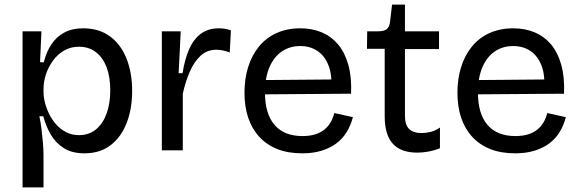

<svg xmlns="http://www.w3.org/2000/svg" viewBox="-20 -653 2520 834"><path d="M78 161V-259V-517H160L154 -383L170 -382Q181 -427 203 -460Q225 -493 259 -511.5Q293 -530 341 -530Q411 -530 458.5 -494.5Q506 -459 530 -397.5Q554 -336 554 -258Q554 -180 530 -118.5Q506 -57 460 -22Q414 13 347 13Q292 13 256.5 -10Q221 -33 200 -69.5Q179 -106 168 -148H151Q157 -120 160.5 -90.5Q164 -61 166.5 -32.5Q169 -4 169 22V161ZM323 -66Q367 -66 397.5 -91.5Q428 -117 443.5 -161Q459 -205 459 -260Q459 -319 443 -361Q427 -403 396.5 -426.5Q366 -450 323 -450Q287 -450 258.5 -433.5Q230 -417 210 -389.5Q190 -362 179.5 -330Q169 -298 169 -265V-254Q169 -233 175 -208.5Q181 -184 193 -159Q205 -134 223.5 -113Q242 -92 267 -79Q292 -66 323 -66Z M683 0V-279V-517H765L756 -335H773Q782 -394 801 -438Q820 -482 852 -506Q884 -530 930 -530Q941 -530 954 -528.5Q967 -527 983 -521L978 -425Q963 -431 948 -434Q933 -437 920 -437Q880 -437 852 -411.5Q824 -386 805 -343Q786 -300 774 -246V0Z M1293 13Q1231 13 1184.5 -5.5Q1138 -24 1106 -59Q1074 -94 1058 -142Q1042 -190 1042 -250Q1042 -311 1058 -362Q1074 -413 1105 -451Q1136 -489 1181.5 -509.5Q1227 -530 1284 -530Q1336 -530 1377.5 -512.5Q1419 -495 1448.5 -460Q1478 -425 1493 -371.5Q1508 -318 1505 -246L1099 -243V-305L1449 -308L1419 -266Q1423 -329 1406.5 -370Q1390 -411 1358.5 -432Q1327 -453 1284 -453Q1238 -453 1203.5 -429Q1169 -405 1150 -360Q1131 -315 1131 -251Q1131 -159 1172.5 -110.5Q1214 -62 1294 -62Q1326 -62 1349.5 -69.5Q1373 -77 1389.5 -90.5Q1406 -104 1416.5 -122.5Q1427 -141 1432 -162L1513 -144Q1503 -107 1485 -78Q1467 -49 1439.5 -29Q1412 -9 1375.5 2Q1339 13 1293 13Z M1793 10Q1721 10 1686 -29Q1651 -68 1651 -148V-441H1574L1575 -517H1623Q1648 -517 1659.5 -526Q1671 -535 1674 -556L1683 -633H1739V-517H1887V-440H1739V-150Q1739 -110 1757.5 -92.5Q1776 -75 1811 -75Q1830 -75 1850.5 -80Q1871 -85 1891 -99V-9Q1862 2 1837.5 6Q1813 10 1793 10Z M2218 13Q2156 13 2109.5 -5.5Q2063 -24 2031 -59Q1999 -94 1983 -142Q1967 -190 1967 -250Q1967 -311 1983 -362Q1999 -413 2030 -451Q2061 -489 2106.5 -509.5Q2152 -530 2209 -530Q2261 -530 2302.5 -512.5Q2344 -495 2373.5 -460Q2403 -425 2418 -371.5Q2433 -318 2430 -246L2024 -243V-305L2374 -308L2344 -266Q2348 -329 2331.5 -370Q2315 -411 2283.5 -432Q2252 -453 2209 -453Q2163 -453 2128.5 -429Q2094 -405 2075 -360Q2056 -315 2056 -251Q2056 -159 2097.5 -110.5Q2139 -62 2219 -62Q2251 -62 2274.5 -69.5Q2298 -77 2314.5 -90.5Q2331 -104 2341.5 -122.5Q2352 -141 2357 -162L2438 -144Q2428 -107 2410 -78Q2392 -49 2364.5 -29Q2337 -9 2300.5 2Q2264 13 2218 13Z"/></svg>

Font: Bricolage Grotesque 17pt
Style: Regular
Weight: 400
Version: Version 1.001;gftools[0.9.33.dev8+g029e19f]